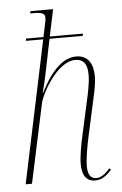

<svg xmlns="http://www.w3.org/2000/svg" viewBox="-54 -799 537 848"><g transform="rotate(-5 214.0 -375.0)"><path d="M334 10C364 10 383 -6 407 -31L400 -38C379 -13 359 0 339 0C312 0 302 -23 302 -57C302 -88 311 -143 324 -200L353 -332C360 -365 372 -411 372 -449C372 -499 353 -543 297 -543C241 -543 189 -496 138 -396H136C145 -427 158 -486 162 -509L187 -631H334L336 -641H189L214 -760H114L111 -750H126C163 -750 177 -745 177 -725C177 -717 175 -707 172 -694L161 -641H84L82 -631H159L26 0H54L129 -351C138 -391 210 -528 292 -528C333 -528 345 -499 345 -458C345 -419 335 -377 325 -332L296 -200C285 -152 276 -101 276 -68C276 -18 294 10 334 10Z"/></g></svg>

Font: Noto Serif Display Condensed Thin
Style: Italic
Weight: 100
Width: 3
Italic angle: -12°
Designer: Monotype Design Team
Foundry: Monotype Imaging Inc.
Version: Version 2.009